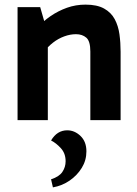

<svg xmlns="http://www.w3.org/2000/svg" viewBox="-20 -520 593 831"><path d="M350 -500Q400 -500 430.5 -483Q461 -466 476.5 -437Q492 -408 497 -371.5Q502 -335 502 -296V0H371V-297Q371 -342 353.5 -357Q336 -372 309 -372Q284 -372 258 -362.5Q232 -353 209.5 -335.5Q187 -318 171 -296L154 -364H187V0H56V-489H154L181 -395L139 -397Q165 -427 198.5 -450Q232 -473 270 -486.5Q308 -500 350 -500ZM209 291 201 256Q236 245 250 224Q264 203 264 178Q264 144 243.5 121.5Q223 99 201 88Q214 66 231.5 55Q249 44 271 44Q303 44 328.5 68.5Q354 93 354 135Q354 174 334 206.5Q314 239 281.5 261.5Q249 284 209 291Z"/></svg>

Font: Gabarito SemiBold
Style: Regular
Weight: 600
Designer: Leandro Assis / Alvaro Franca / Felipe Casaprima
Foundry: Naipe Foundry
Version: Version 1.000